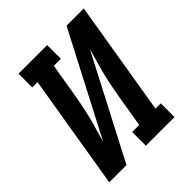

<svg xmlns="http://www.w3.org/2000/svg" viewBox="-200 -868 1001 1001"><g transform="rotate(-45 300.0 -367.5)"><path d="M31 0 136 -634H97V-735H308V-634H256L224 -441Q218 -407 211 -373Q204 -339 195.5 -305.5Q187 -272 177 -239Q167 -206 158 -172L451 -735H578L473 -101H512V0H301V-101H353L385 -294Q391 -328 398 -362Q405 -396 413.5 -429.5Q422 -463 432 -496Q442 -529 451 -563L158 0Z"/></g></svg>

Font: Iosevka Curly Slab ExObl
Style: Bold
Weight: 700
Width: 7
Italic angle: -9°
Monospace: yes
Designer: Belleve Invis
Foundry: Belleve Invis
Version: Version 11.0.0; ttfautohint (v1.8.3)